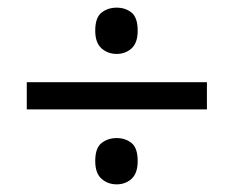

<svg xmlns="http://www.w3.org/2000/svg" viewBox="-20 -603 612 502"><path d="M285 -462Q262 -462 245.5 -476.5Q229 -491 229 -523Q229 -557 245.5 -570Q262 -583 285 -583Q308 -583 324 -570Q340 -557 340 -523Q340 -491 324 -476.5Q308 -462 285 -462ZM50 -317V-388H521V-317ZM285 -121Q262 -121 245.5 -135.5Q229 -150 229 -182Q229 -216 245.5 -229Q262 -242 285 -242Q308 -242 324 -229Q340 -216 340 -182Q340 -150 324 -135.5Q308 -121 285 -121Z"/></svg>

Font: Noto Sans Nushu
Style: Regular
Weight: 400
Designer: Lisa Huang
Foundry: Lisa Huang
Version: Version 1.003; ttfautohint (v1.8.4.7-5d5b)